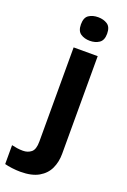

<svg xmlns="http://www.w3.org/2000/svg" viewBox="-250 -819 740 1117"><g transform="rotate(20 120.5 -260.0)"><path d="M72 -687Q72 -729 95.5 -744.5Q119 -760 153 -760Q186 -760 210 -744.5Q234 -729 234 -687Q234 -646 210 -630Q186 -614 153 -614Q119 -614 95.5 -630Q72 -646 72 -687ZM34 240Q9 240 -18.5 236.5Q-46 233 -64 228V111Q-46 115 -30 117.5Q-14 120 6 120Q36 120 57 103Q78 86 78 37V-546H227V59Q227 109 208 150Q189 191 146.5 215.5Q104 240 34 240Z"/></g></svg>

Font: Noto Sans Telugu
Style: Bold
Weight: 700
Designer: Jelle Bosma - Monotype Design Team
Foundry: Monotype Imaging Inc.
Version: Version 2.005; ttfautohint (v1.8.4.7-5d5b)